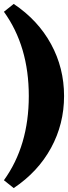

<svg xmlns="http://www.w3.org/2000/svg" viewBox="-39 -768 348 980"><path d="M31 -748Q155 -665 221.5 -543Q288 -421 288 -278Q288 -135 221.5 -13Q155 109 31 192L-19 152Q108 -24 108 -278Q108 -532 -19 -708Z"/></svg>

Font: Piazzolla SC Black
Style: Regular
Weight: 900
Designer: Juan Pablo del Peral
Foundry: Huerta Tipografica
Version: Version 1.330